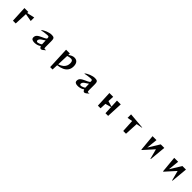

<svg xmlns="http://www.w3.org/2000/svg" viewBox="867 -3312 6266 6266"><g transform="rotate(45 4000.0 -179.0)"><path d="M345 0 319 -557H499L497 -506L763 -565V-403L494 -452L473 0Z M1790 -80Q1744 -37 1709 -12Q1674 13 1646 13Q1624 13 1606.5 -4.5Q1589 -22 1574 -61Q1543 -34 1498 -15.5Q1453 3 1401 9Q1385 11 1370 12Q1355 13 1341 13Q1200 13 1200 -88Q1200 -100 1202 -113Q1204 -126 1208 -141Q1217 -174 1244.5 -200.5Q1272 -227 1311 -248.5Q1350 -270 1391 -288.5Q1432 -307 1467.5 -323.5Q1503 -340 1525.5 -356Q1548 -372 1548 -388Q1548 -432 1537 -447.5Q1526 -463 1495 -463Q1473 -463 1427 -459Q1381 -455 1326 -447Q1271 -439 1221 -426L1216 -436Q1243 -462 1285.5 -486Q1328 -510 1376.5 -529Q1425 -548 1473 -559Q1521 -570 1560 -570Q1622 -570 1652.5 -557.5Q1683 -545 1693.5 -508.5Q1704 -472 1704 -399V-146Q1704 -110 1710.5 -94.5Q1717 -79 1741 -79Q1749 -79 1760.5 -81Q1772 -83 1786 -86ZM1556 -301Q1534 -282 1497.5 -260.5Q1461 -239 1427 -214.5Q1393 -190 1377 -160Q1363 -132 1363 -111Q1363 -91 1375.5 -78Q1388 -65 1411 -65Q1416 -65 1421.5 -65.5Q1427 -66 1432 -67Q1452 -72 1478 -81Q1504 -90 1528 -102Q1552 -114 1562 -126Z M2275 212 2241 -557H2416L2413 -484Q2453 -518 2508 -544Q2563 -570 2615 -570Q2710 -570 2756.5 -511.5Q2803 -453 2803 -346Q2803 -241 2753 -166.5Q2703 -92 2611 -49Q2519 -6 2394 7L2386 212ZM2396 -37Q2495 -71 2551 -118Q2607 -165 2630 -221Q2653 -277 2653 -338Q2653 -406 2630 -436Q2607 -466 2563 -466Q2523 -466 2487.5 -460Q2452 -454 2411 -438Z M3790 -80Q3744 -37 3709 -12Q3674 13 3646 13Q3624 13 3606.5 -4.5Q3589 -22 3574 -61Q3543 -34 3498 -15.5Q3453 3 3401 9Q3385 11 3370 12Q3355 13 3341 13Q3200 13 3200 -88Q3200 -100 3202 -113Q3204 -126 3208 -141Q3217 -174 3244.5 -200.5Q3272 -227 3311 -248.5Q3350 -270 3391 -288.5Q3432 -307 3467.5 -323.5Q3503 -340 3525.5 -356Q3548 -372 3548 -388Q3548 -432 3537 -447.5Q3526 -463 3495 -463Q3473 -463 3427 -459Q3381 -455 3326 -447Q3271 -439 3221 -426L3216 -436Q3243 -462 3285.5 -486Q3328 -510 3376.5 -529Q3425 -548 3473 -559Q3521 -570 3560 -570Q3622 -570 3652.5 -557.5Q3683 -545 3693.5 -508.5Q3704 -472 3704 -399V-146Q3704 -110 3710.5 -94.5Q3717 -79 3741 -79Q3749 -79 3760.5 -81Q3772 -83 3786 -86ZM3556 -301Q3534 -282 3497.5 -260.5Q3461 -239 3427 -214.5Q3393 -190 3377 -160Q3363 -132 3363 -111Q3363 -91 3375.5 -78Q3388 -65 3411 -65Q3416 -65 3421.5 -65.5Q3427 -66 3432 -67Q3452 -72 3478 -81Q3504 -90 3528 -102Q3552 -114 3562 -126Z M4616 0 4603 -271 4399 -215 4389 0H4266L4240 -557H4415L4405 -349L4602 -291L4590 -557H4765L4739 0Z M5435 0 5412 -436 5233 -403V-565L5793 -518V-508L5587 -469L5563 0Z M6704 13 6613 -333 6302 13H6285L6232 -557H6413L6373 -172L6610 -557H6774L6720 13Z M7704 13 7613 -333 7302 13H7285L7232 -557H7413L7373 -172L7610 -557H7774L7720 13Z"/></g></svg>

Font: Reggae One
Style: Regular
Weight: 400
Designer: Fontworks Inc.
Foundry: Fontworks Inc.
Version: Version 1.100